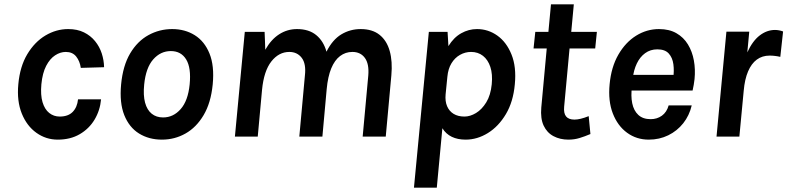

<svg xmlns="http://www.w3.org/2000/svg" viewBox="-20 -634 3654 891"><path d="M247.9 14Q193.3 14 148.9 -17.7Q104.5 -49.3 81.1 -107.1Q57.7 -165 65 -243Q72.5 -325.6 106.7 -382.6Q140.9 -439.6 191 -469.4Q241.1 -499.1 296.5 -499.1Q338.5 -499.1 369.6 -483.8Q400.6 -468.5 421.2 -443Q441.9 -417.6 452.2 -386Q462.4 -354.4 463 -322.1L355 -319Q350.5 -350.4 333.5 -371.7Q316.6 -393 285.3 -393Q259.8 -393 235.7 -377.2Q211.6 -361.5 194.3 -328.4Q177.1 -295.4 172 -243Q167.5 -193.2 177.4 -159.8Q187.4 -126.5 208.4 -109.8Q229.5 -93.1 257 -93.1Q296.3 -93.1 317.4 -114.7Q338.4 -136.4 342.1 -173H449Q444.3 -121.7 419 -79.2Q393.6 -36.7 350.2 -11.4Q306.9 14 247.9 14Z M731.3 14Q671.2 14 625.3 -14.4Q579.5 -42.8 556.7 -99.8Q534 -156.8 542 -242Q550.2 -329 583.9 -386Q617.7 -443 668.8 -471Q719.9 -499.1 779 -499.1Q838.2 -499.1 883.6 -470.8Q929.1 -442.5 952.2 -385.6Q975.4 -328.7 967.1 -242Q958.7 -156.6 924.9 -99.7Q891.2 -42.8 840.8 -14.4Q790.5 14 731.3 14ZM736.8 -89Q784.3 -89 818.4 -127.7Q852.5 -166.3 860.1 -242Q867.7 -319.3 844 -358.1Q820.3 -397 772.8 -397Q725.1 -397 691 -358.3Q656.9 -319.6 649.1 -242Q644 -191.9 653.2 -157.7Q662.5 -123.5 684 -106.3Q705.5 -89 736.8 -89Z M1070.1 0 1116 -486H1207.9Q1208.8 -465 1209.6 -444.6Q1210.3 -424.2 1211 -403Q1238.1 -451 1275.7 -475Q1313.4 -499.1 1358.6 -499.1Q1413.5 -499.1 1447.5 -471.1Q1481.5 -443.2 1495.1 -394.1Q1523 -449.9 1564 -474.5Q1605 -499.1 1653.8 -499.1Q1708 -499.1 1741.4 -472.4Q1774.9 -445.7 1788.5 -397.3Q1802.1 -349 1796.1 -284L1770.1 0H1663L1689.1 -284Q1693.5 -337.5 1673.2 -365.3Q1652.9 -393 1615.4 -393Q1583.4 -393 1558.1 -373.9Q1532.9 -354.8 1517.1 -316.5Q1501.4 -278.3 1496 -220L1476.1 0H1369L1395 -284Q1401.1 -338.2 1380.2 -365.6Q1359.2 -393 1322.6 -393Q1273.9 -393 1239.2 -348.8Q1204.5 -304.7 1196 -216.9L1176.1 0Z M1901 237 1970.1 -486H2057Q2057.9 -469.5 2059 -453Q2060.2 -436.4 2060.9 -420Q2085.7 -460.4 2120.4 -479.7Q2155 -499.1 2193.5 -499.1Q2245.4 -499.1 2288 -468.8Q2330.6 -438.5 2353.7 -381.1Q2376.9 -323.7 2369.1 -243Q2361.9 -162 2327.7 -104.5Q2293.5 -47 2244 -16.5Q2194.6 14 2140.8 14Q2103.7 14 2076.6 0.9Q2049.4 -12.2 2032.9 -38.9L2007 237ZM2135.4 -93.1Q2161.7 -93.1 2189 -109.5Q2216.2 -125.9 2236.6 -159.1Q2257 -192.3 2262 -243Q2266.6 -290 2255.5 -323.4Q2244.4 -356.8 2221.3 -374.9Q2198.1 -393 2166 -393Q2138.6 -393 2114.7 -379.4Q2090.7 -365.9 2075.1 -340.3Q2059.5 -314.7 2056.1 -278L2047.9 -196Q2045 -164.1 2054.8 -141.1Q2064.6 -118 2085.2 -105.5Q2105.8 -93.1 2135.4 -93.1Z M2617.6 14Q2579.1 14 2548.8 -2Q2518.4 -18 2502.9 -51Q2487.5 -83.9 2491.9 -134.9L2519.1 -429.6L2539.6 -409.1H2456L2464.1 -486H2547.5L2522.8 -463.5L2536.9 -614H2642.9L2628.8 -463.5L2608.5 -486H2749.9L2742.1 -409.1H2600.5L2625 -429.6L2598 -138.9Q2595.1 -108.3 2607 -93.7Q2618.9 -79 2645.8 -79Q2658.9 -79 2675 -82.9Q2691.1 -86.7 2711.9 -95L2719.9 -12Q2694 -0.9 2669.6 6.5Q2645.2 14 2617.6 14Z M2990.5 14Q2933.8 14 2890 -18Q2846.2 -49.9 2823.8 -107.7Q2801.5 -165.5 2809 -243Q2816.5 -323.1 2849.6 -380.4Q2882.7 -437.7 2932 -468.4Q2981.4 -499.1 3038.1 -499.1Q3085.7 -499.1 3119 -479.9Q3152.4 -460.8 3172.4 -427.9Q3192.5 -395 3200 -353.5Q3207.6 -311.9 3203.1 -266.8Q3201.7 -253.6 3199.4 -240.6Q3197.2 -227.7 3194.1 -214H2888.4L2912.9 -232.6Q2906.9 -189.2 2913.9 -154.8Q2921 -120.4 2942.2 -100.7Q2963.4 -81 2999.5 -81Q3029.1 -81 3051.6 -97.1Q3074.1 -113.2 3083 -145H3190.1Q3179 -97.9 3150.7 -62.1Q3122.3 -26.3 3081.2 -6.2Q3040 14 2990.5 14ZM2916.5 -270.5 2896.5 -286.6H3128.6L3104.1 -271.9Q3109 -305.3 3104.9 -335.8Q3100.9 -366.2 3083.5 -385.6Q3066.1 -405 3030.5 -405Q2998.1 -405 2973.9 -387.3Q2949.7 -369.7 2935.2 -339.2Q2920.6 -308.7 2916.5 -270.5Z M3305.1 0 3351 -487H3457L3448 -391Q3472.3 -444 3505.5 -469.5Q3538.7 -495 3576.5 -495Q3585.8 -495 3595.2 -493.2Q3604.7 -491.5 3614 -488L3601.1 -370.1Q3589 -373 3576.1 -374.5Q3563.2 -376 3551.5 -376Q3517.2 -376 3492 -357.4Q3466.9 -338.9 3451.5 -302.6Q3436 -266.4 3431.3 -213L3411.1 0Z"/></svg>

Font: Karla
Style: Italic
Weight: 400
Italic angle: -8°
Designer: Jonathan Pinhorn
Version: Version 2.004;gftools[0.9.33]